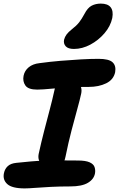

<svg xmlns="http://www.w3.org/2000/svg" viewBox="-30 -1036 661 1067"><path d="M177 -538Q127 -538 111 -561Q95 -584 101 -615Q107 -644 130 -662.5Q153 -681 189 -685Q247 -693 306.5 -698Q366 -703 420 -706Q474 -709 518 -709Q575 -709 595.5 -690Q616 -671 610 -635Q601 -593 560 -573Q519 -553 463 -553Q413 -553 375 -551.5Q337 -550 307.5 -547.5Q278 -545 255 -543Q232 -541 213 -539.5Q194 -538 177 -538ZM266 -104Q223 -104 200.5 -125Q178 -146 185 -181Q199 -245 215 -307Q231 -369 246 -425.5Q261 -482 271 -528Q278 -565 294 -583Q310 -601 344 -601Q382 -601 405.5 -576Q429 -551 421 -515Q414 -482 399.5 -430Q385 -378 367.5 -311Q350 -244 334 -165Q323 -104 266 -104ZM107 11Q37 11 10.5 -13Q-16 -37 -8 -74Q-3 -98 13.5 -113Q30 -128 61 -131Q107 -136 142.5 -139Q178 -142 208 -143Q238 -144 266.5 -144.5Q295 -145 327.5 -144.5Q360 -144 402 -144Q446 -144 468 -134Q490 -124 495.5 -107.5Q501 -91 498 -73Q492 -40 458.5 -20Q425 0 361 0Q303 0 253.5 2.5Q204 5 166 8Q128 11 107 11ZM381 -764Q349 -764 335.5 -778.5Q322 -793 326 -815Q330 -831 340 -844.5Q350 -858 369 -873Q395 -893 409.5 -911.5Q424 -930 439 -958Q457 -993 479.5 -1004.5Q502 -1016 530 -1016Q569 -1016 585 -995.5Q601 -975 594 -936Q584 -890 550.5 -851Q517 -812 472 -788Q427 -764 381 -764Z"/></svg>

Font: Shantell Sans
Style: Bold Italic
Weight: 700
Italic angle: -11°
Designer: Stephen Nixon, Anya Danilova, Shantell Martin
Foundry: Arrow Type
Version: Version 1.011;[c5ecc13dd]